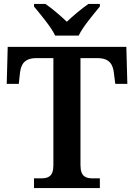

<svg xmlns="http://www.w3.org/2000/svg" viewBox="-20 -951 678 971"><path d="M259 -771H378C399 -816 454 -880 485 -918V-931H427C395 -909 348 -870 318 -841C288 -870 242 -909 210 -931H152V-918C183 -880 238 -816 259 -771ZM152 0H485V-49H450C415 -49 387 -57 387 -116V-657H473C533 -657 551 -626 556 -582L563 -527H624L619 -714H19L14 -527H75L81 -582C86 -626 104 -657 164 -657H250V-115C250 -57 222 -49 187 -49H152Z"/></svg>

Font: Noto Serif Yezidi SemiBold
Style: Regular
Weight: 600
Designer: Dalton Maag Ltd
Foundry: Dalton Maag Ltd
Version: Version 1.001